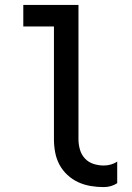

<svg xmlns="http://www.w3.org/2000/svg" viewBox="-20 -755 540 783"><path d="M403 8Q376 8 349.5 3.5Q323 -1 299 -12Q275 -23 255 -41.5Q235 -60 222.5 -83.5Q210 -107 205 -133.5Q200 -160 200 -187V-647H75V-735H300V-187Q300 -166 306 -145Q312 -124 326.5 -108.5Q341 -93 361.5 -86.5Q382 -80 403 -80Q418 -80 432 -84Q446 -88 458 -96V-8Q446 0 432 4Q418 8 403 8Z"/></svg>

Font: Iosevka Term Semibold
Style: Regular
Weight: 600
Monospace: yes
Designer: Belleve Invis
Foundry: Belleve Invis
Version: Version 31.4.0